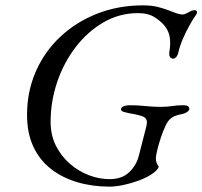

<svg xmlns="http://www.w3.org/2000/svg" viewBox="-20 -683 756 717"><path d="M389 14Q325 14 269 -2.5Q213 -19 170.5 -52Q128 -85 104.5 -135.5Q81 -186 81 -254Q81 -341 113.5 -415.5Q146 -490 205 -545.5Q264 -601 343 -632Q422 -663 514 -663Q546 -663 569.5 -657Q593 -651 611 -644Q626 -638 638.5 -633.5Q651 -629 663 -629Q668 -629 674 -632Q680 -635 686 -638Q691 -641 696 -643Q701 -645 706 -645Q715 -645 715.5 -639Q716 -633 713 -629Q702 -614 688 -589Q674 -564 662.5 -537Q651 -510 646 -487Q644 -477 638.5 -470.5Q633 -464 628 -464Q608 -464 613 -493Q617 -516 614.5 -540Q612 -564 596 -585Q583 -602 558.5 -618Q534 -634 495 -634Q426 -634 366.5 -599.5Q307 -565 262.5 -507Q218 -449 193.5 -376.5Q169 -304 169 -228Q169 -178 189 -138.5Q209 -99 241.5 -71Q274 -43 312.5 -28.5Q351 -14 389 -14Q435 -14 462 -39.5Q489 -65 498 -100L526 -209Q531 -228 526.5 -237Q522 -246 508 -250Q495 -254 483 -256.5Q471 -259 463 -260Q453 -262 442.5 -265Q432 -268 432 -275Q432 -282 441.5 -286Q451 -290 464 -290Q487 -290 505 -288.5Q523 -287 540.5 -285.5Q558 -284 581 -284Q606 -284 623.5 -287Q641 -290 666 -290Q687 -290 687 -276Q687 -271 679 -265Q671 -259 655 -256Q633 -252 620 -242.5Q607 -233 598 -213Q589 -194 580.5 -168.5Q572 -143 567 -121.5Q562 -100 562 -92Q562 -83 564.5 -76Q567 -69 573 -60Q567 -46 546.5 -32.5Q526 -19 497.5 -8.5Q469 2 440 8Q411 14 389 14Z"/></svg>

Font: EB Garamond
Style: Italic
Weight: 400
Italic angle: -17.2°
Designer: Georg Duffner and Octavio Pardo
Foundry: Georg Duffner
Version: Version 1.001